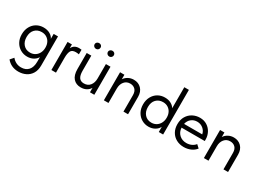

<svg xmlns="http://www.w3.org/2000/svg" viewBox="-31 -1532 3532 2607"><g transform="rotate(30 1735.0 -228.0)"><path d="M415 -440H483V17Q483 91 452 142Q421 193 368.5 218.5Q316 244 253 244Q139 244 69 160L115 107Q172 176 257 176Q330 176 370.5 130Q411 84 411 -2V-74Q390 -37 349 -14.5Q308 8 255 8Q198 8 149 -20Q100 -48 71 -99.5Q42 -151 42 -220Q42 -288 70.5 -340Q99 -392 147.5 -420Q196 -448 255 -448Q315 -448 357.5 -423Q400 -398 415 -362ZM411 -217V-227Q411 -268 394 -303Q377 -338 343.5 -359.5Q310 -381 264 -381Q199 -381 158 -338.5Q117 -296 117 -221Q117 -148 157 -103.5Q197 -59 262 -59Q308 -59 342 -81.5Q376 -104 393.5 -140.5Q411 -177 411 -217Z M850 -443V-371Q823 -376 801 -376Q743 -376 724 -340.5Q705 -305 705 -234V0H633V-440H701V-381Q734 -446 811 -446Q834 -446 850 -443Z M1234 -440H1306V0H1238V-70Q1219 -36 1182 -15Q1145 6 1094 6Q1020 6 976.5 -43Q933 -92 933 -188V-440H1005V-204Q1005 -131 1029.5 -96.5Q1054 -62 1105 -62Q1166 -62 1200 -104.5Q1234 -147 1234 -214ZM966 -597Q966 -616 980 -628.5Q994 -641 1014 -641Q1034 -641 1047 -628.5Q1060 -616 1060 -597Q1060 -578 1046.5 -564.5Q1033 -551 1014 -551Q994 -551 980 -564.5Q966 -578 966 -597ZM1174 -597Q1174 -616 1188 -628.5Q1202 -641 1222 -641Q1242 -641 1255 -628.5Q1268 -616 1268 -597Q1268 -578 1254.5 -564.5Q1241 -551 1222 -551Q1202 -551 1188 -564.5Q1174 -578 1174 -597Z M1835 -272V0H1763V-256Q1763 -316 1732.5 -346Q1702 -376 1654 -376Q1597 -376 1562.5 -334Q1528 -292 1528 -226V0H1456V-440H1524V-368Q1544 -402 1583.5 -424Q1623 -446 1671 -446Q1743 -446 1789 -399Q1835 -352 1835 -272Z M2313 -700H2385V0H2317V-82Q2298 -42 2255 -17Q2212 8 2157 8Q2100 8 2051 -20Q2002 -48 1973 -99.5Q1944 -151 1944 -220Q1944 -288 1972.5 -340Q2001 -392 2049.5 -420Q2098 -448 2157 -448Q2214 -448 2254.5 -425.5Q2295 -403 2313 -370ZM2313 -217V-227Q2313 -268 2296 -303Q2279 -338 2245.5 -359.5Q2212 -381 2166 -381Q2101 -381 2060 -338.5Q2019 -296 2019 -221Q2019 -148 2059 -103.5Q2099 -59 2164 -59Q2210 -59 2244 -81.5Q2278 -104 2295.5 -140.5Q2313 -177 2313 -217Z M2919 -206H2555Q2559 -138 2603.5 -97.5Q2648 -57 2714 -57Q2756 -57 2792.5 -73.5Q2829 -90 2851 -119L2898 -76Q2867 -35 2817 -13.5Q2767 8 2710 8Q2645 8 2593 -20Q2541 -48 2511.5 -99.5Q2482 -151 2482 -220Q2482 -291 2513 -342.5Q2544 -394 2595.5 -421Q2647 -448 2707 -448Q2772 -448 2820 -417Q2868 -386 2893.5 -336Q2919 -286 2919 -231ZM2559 -267H2844Q2834 -318 2794 -350.5Q2754 -383 2700 -383Q2648 -383 2609.5 -352Q2571 -321 2559 -267Z M3403 -272V0H3331V-256Q3331 -316 3300.5 -346Q3270 -376 3222 -376Q3165 -376 3130.5 -334Q3096 -292 3096 -226V0H3024V-440H3092V-368Q3112 -402 3151.5 -424Q3191 -446 3239 -446Q3311 -446 3357 -399Q3403 -352 3403 -272Z"/></g></svg>

Font: Tilda Sans
Style: Regular
Weight: 400
Designer: ParaType Ltd
Foundry: ParaType Ltd
Version: Version 1.002W